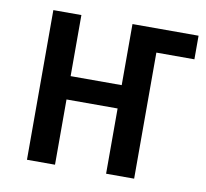

<svg xmlns="http://www.w3.org/2000/svg" viewBox="-65 -610 731 681"><g transform="rotate(10 300.0 -269.5)"><path d="M74 0V-539H175V-319H359V-539H597V-454H460V0H359V-235H175V0Z"/></g></svg>

Font: Noto Sans Mono Medium
Style: Regular
Weight: 500
Designer: Monotype Design Team
Foundry: Monotype Imaging Inc.
Version: Version 2.014